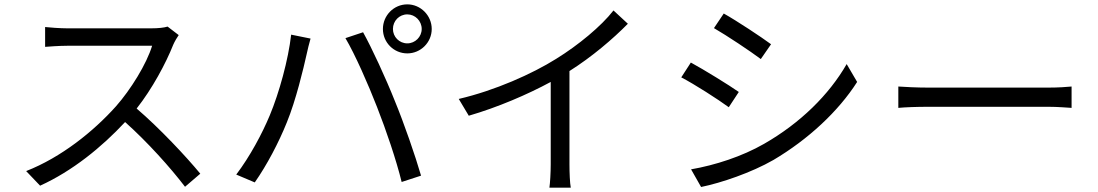

<svg xmlns="http://www.w3.org/2000/svg" viewBox="-20 -830 5040 881"><path d="M749 -708C733 -703 707 -700 674 -700H288C258 -700 201 -704 187 -706V-615C198 -616 253 -620 288 -620H678C653 -537 580 -419 512 -342C409 -227 261 -108 100 -45L164 22C312 -45 447 -155 554 -270C656 -179 762 -61 829 27L899 -33C834 -112 712 -242 607 -332C678 -422 741 -539 775 -625C781 -639 794 -661 800 -669Z M1783 -697C1783 -734 1812 -764 1849 -764C1885 -764 1915 -734 1915 -697C1915 -661 1885 -631 1849 -631C1812 -631 1783 -661 1783 -697ZM1737 -697C1737 -635 1787 -585 1849 -585C1910 -585 1961 -635 1961 -697C1961 -759 1910 -810 1849 -810C1787 -810 1737 -759 1737 -697ZM1218 -301C1183 -217 1127 -112 1064 -29L1149 7C1205 -73 1259 -176 1296 -268C1338 -370 1373 -518 1387 -581C1391 -602 1399 -631 1405 -653L1316 -671C1303 -556 1261 -404 1218 -301ZM1710 -339C1752 -232 1798 -97 1823 5L1912 -24C1886 -114 1833 -267 1792 -366C1750 -472 1686 -610 1646 -682L1565 -655C1609 -581 1670 -442 1710 -339Z M2795 -782C2739 -710 2634 -623 2532 -560C2422 -491 2252 -415 2085 -376L2131 -299C2262 -337 2400 -396 2507 -454V-76C2507 -38 2504 12 2501 31H2599C2595 11 2593 -38 2593 -76V-504C2696 -569 2792 -651 2861 -721Z M3301 -768 3256 -701C3315 -667 3423 -595 3471 -559L3518 -627C3475 -659 3360 -735 3301 -768ZM3151 -53 3197 28C3290 9 3428 -38 3529 -96C3688 -190 3827 -319 3913 -454L3865 -536C3784 -395 3652 -265 3486 -170C3385 -112 3261 -72 3151 -53ZM3150 -543 3106 -475C3166 -444 3275 -374 3324 -338L3370 -408C3326 -439 3209 -511 3150 -543Z M4102 -335C4133 -338 4186 -340 4241 -340H4790C4835 -340 4877 -336 4897 -335V-433C4875 -431 4839 -428 4789 -428H4241C4185 -428 4132 -431 4102 -433Z"/></svg>

Font: Noto Sans T Chinese Regular
Style: Regular
Weight: 400
Designer: Ryoko NISHIZUKA (kana & ideographs); Paul D. Hunt (Latin, Greek & Cyrillic); Wenlong ZHANG (bopomofo); Sandoll Communica
Foundry: Adobe Systems Incorporated
Version: Version 1.000;PS 1;hotconv 1.0.78;makeotf.lib2.5.61930